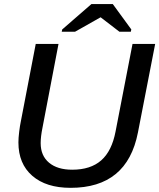

<svg xmlns="http://www.w3.org/2000/svg" viewBox="-20 -901 772 931"><path d="M322.3 9.8Q203.6 9.8 136.5 -48.6Q69.3 -106.9 69.3 -210.4Q69.3 -231.9 73 -262Q76.7 -292 80.6 -310.1L153.3 -688H263.7L186 -281.7Q177.2 -238.3 177.2 -207Q177.2 -146 217.8 -112.1Q258.3 -78.1 330.1 -78.1Q419.4 -78.1 470.9 -123.5Q522.5 -168.9 540.5 -264.2L622.6 -688H732.4L648.9 -258.8Q622.6 -124 541 -57.1Q459.5 9.8 322.3 9.8ZM467.3 -816.9 343.8 -747.1H279.3L281.7 -758.3L423.3 -881.3H526.9L616.7 -758.3L614.3 -747.1H559.1L468.3 -816.9Z"/></svg>

Font: Arimo Medium
Style: Italic
Weight: 500
Italic angle: -12°
Designer: Steve Matteson
Foundry: Monotype Imaging Inc.
Version: Version 1.33